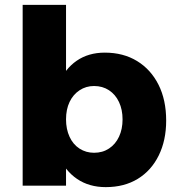

<svg xmlns="http://www.w3.org/2000/svg" viewBox="-20 -762 726 788"><path d="M410 -546Q486 -546 542.5 -511.5Q599 -477 630.5 -414.5Q662 -352 662 -267Q662 -186 631.5 -124Q601 -62 545.5 -28Q490 6 414 6Q346 6 296.5 -27.5Q247 -61 220.5 -122.5Q194 -184 194 -268Q194 -354 220 -416.5Q246 -479 294.5 -512.5Q343 -546 410 -546ZM366 -409Q333 -409 306.5 -391.5Q280 -374 265.5 -343.5Q251 -313 251 -272Q251 -232 265.5 -200.5Q280 -169 306.5 -152Q333 -135 366 -135Q401 -135 427.5 -152.5Q454 -170 468.5 -201Q483 -232 483 -272Q483 -312 468.5 -343Q454 -374 427.5 -391.5Q401 -409 366 -409ZM73 -742H251V0H73Z"/></svg>

Font: Alexandria
Style: Bold
Weight: 700
Designer: Mohamed Gaber
Foundry: Kief Type Foundry
Version: Version 5.100